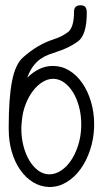

<svg xmlns="http://www.w3.org/2000/svg" viewBox="-20 -685 407 742"><path d="M266.1 -639.6C266.1 -598.6 258 -572.1 241.7 -560.1C225.7 -548.3 206.9 -539.1 185.1 -532.2C145.3 -519.5 106.8 -496.6 69.3 -463.4C49.2 -445.8 34.8 -415 26.4 -370.8C17.9 -326.7 13.7 -268.7 13.7 -196.8V-186.5C13.7 -154.6 17.7 -125.2 25.6 -98.1C33.6 -71.1 44.6 -47.7 58.6 -27.8C72.6 -8 89 7.7 107.9 19.3C126.8 30.8 147 36.9 168.5 37.6H172.4C195.1 37.6 216.8 31.4 237.3 19C257.8 6.7 275.7 -10.1 291 -31.2C306.3 -52.4 318.7 -77.1 328.1 -105.2C337.6 -133.4 342.8 -163.4 343.8 -195.3V-205.6C343.8 -236.2 339.7 -265.1 331.5 -292.2C323.4 -319.4 312.3 -343.3 298.1 -363.8C283.9 -384.3 267.2 -400.5 247.8 -412.4C228.4 -424.2 207.4 -430.2 184.6 -430.2C166 -430.2 148.4 -426.2 131.8 -418.2C115.2 -410.2 99.8 -399.1 85.4 -384.8C92 -403 99.6 -417.9 108.4 -429.4C117.2 -441 126.6 -450.3 136.7 -457.3C146.8 -464.3 157.2 -469.8 168 -473.9C178.7 -477.9 189.3 -481.6 199.7 -484.9C230.6 -494.6 257.8 -508 281.2 -524.9C304 -541.5 315.4 -578.6 315.4 -636.2C315.4 -645.7 313.6 -652.8 310.1 -657.5C306.5 -662.2 300 -664.6 290.5 -664.6C274.3 -664.6 266.1 -656.2 266.1 -639.6ZM187 -380.4C201.7 -380 215.5 -375.2 228.5 -365.7C241.5 -356.3 252.9 -343.5 262.7 -327.4C272.5 -311.3 280.1 -292.7 285.6 -271.7C291.2 -250.7 293.9 -228.7 293.9 -205.6V-196.8C293.3 -171.4 289.5 -147.5 282.5 -125C275.5 -102.5 266.4 -82.8 255.1 -65.9C243.9 -49 230.9 -35.6 216.1 -25.9C201.3 -16.1 185.9 -11.2 169.9 -11.2C154.6 -11.6 140.5 -16.5 127.4 -26.1C114.4 -35.7 103.1 -48.6 93.5 -64.7C83.9 -80.8 76.3 -99.4 70.8 -120.4C65.3 -141.4 62.5 -163.4 62.5 -186.5C62.5 -190.8 62.6 -194.2 62.7 -196.8C62.9 -199.4 63.1 -201.7 63.2 -203.9L63.7 -210.2C63.9 -212.3 64.1 -214.8 64.5 -217.8C66.4 -240.9 71.3 -262.4 79.1 -282.2C86.9 -302.1 96.4 -319.3 107.4 -333.7C118.5 -348.2 130.8 -359.6 144.3 -367.9C157.8 -376.2 171.2 -380.4 184.6 -380.4Z"/></svg>

Font: Nathan
Style: Regular
Weight: 400
Designer: Peter Wiegel
Foundry: Peter Wiegel
Version: Version 1.001 2009